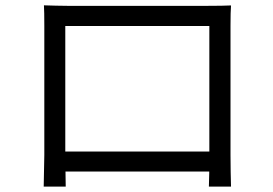

<svg xmlns="http://www.w3.org/2000/svg" viewBox="-20 -688 1017 714"><path d="M230.1 -666.3H753.7Q809.8 -666.3 839.1 -667.8Q837.2 -644.2 837.2 -592.9V-111.5Q837.5 -43.5 839.1 6H756.8Q758.5 -38.7 758.5 -100.6V-591.2H222.8V-100.6L224.4 6H142.5Q144.2 -61.4 144.8 -111.6V-592.9Q144.8 -644.7 143.4 -668.2Q187.9 -666.6 230.1 -666.3ZM185.3 -50V-124.5H789.9V-50Z"/></svg>

Font: Min Sans VF VF
Style: Regular
Weight: 400
Designer: Jinseong-Kim, NotoSansCJK, Nunito
Foundry: Jinseong-Kim
Version: Version 1.420;Glyphs 3.1.2 (3151)